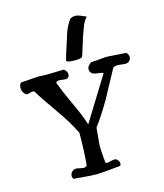

<svg xmlns="http://www.w3.org/2000/svg" viewBox="-139 -1091 1019 1190"><g transform="rotate(-15 370.5 -495.5)"><path d="M526.4 -962.9Q508.8 -953.1 488.8 -900.4Q468.8 -847.7 452.6 -792.5Q436.5 -737.3 431.6 -730.5Q425.8 -720.7 383.8 -720.7Q331.1 -720.7 331.1 -734.4V-735.4Q340.8 -773.4 359.4 -827.1Q365.2 -843.8 372.1 -866.7Q378.9 -889.6 383.3 -902.3Q387.7 -915 397.5 -935.1Q407.2 -955.1 422.9 -977.5Q439.5 -987.3 457 -987.3Q477.5 -987.3 526.4 -962.9ZM186.5 -13.7Q178.7 -23.4 178.7 -33.2Q178.7 -49.8 194.3 -63.5Q203.1 -71.3 215.8 -71.3Q223.6 -71.3 240.2 -67.4Q256.8 -63.5 264.6 -63.5Q278.3 -63.5 286.1 -72.3Q294.9 -164.1 294.9 -280.3Q258.8 -355.5 190.9 -451.2Q123 -546.9 91.8 -599.6Q85.9 -602.5 80.1 -602.5Q74.2 -602.5 62 -598.6Q49.8 -594.7 44.9 -594.7Q40 -594.7 33.2 -599.6Q13.7 -617.2 13.7 -642.6Q13.7 -660.2 25.4 -674.8Q126 -682.6 144.5 -682.6Q150.4 -682.6 165.5 -681.6Q180.7 -680.7 199.2 -680.7Q224.6 -680.7 302.7 -683.6Q323.2 -668 323.2 -648.4Q323.2 -640.6 319.3 -633.8Q313.5 -623 297.9 -623Q291 -623 277.3 -625Q263.7 -627 257.8 -627Q242.2 -627 236.3 -616.2Q260.7 -550.8 300.8 -465.8Q340.8 -380.9 361.3 -316.4L536.1 -599.6Q524.4 -604.5 504.4 -606.4Q484.4 -608.4 471.2 -613.8Q458 -619.1 453.1 -633.8Q451.2 -637.7 451.2 -645.5Q451.2 -666 477.5 -683.6Q503.9 -685.5 524.4 -687Q544.9 -688.5 552.7 -689.5Q560.5 -690.4 566.9 -690.9Q573.2 -691.4 577.1 -691.4Q583 -691.4 592.3 -690.9Q601.6 -690.4 633.3 -688Q665 -685.5 703.1 -683.6Q717.8 -670.9 717.8 -653.3Q717.8 -641.6 710.9 -633.8Q701.2 -619.1 680.7 -619.1Q672.9 -619.1 656.7 -621.6Q640.6 -624 631.8 -624Q614.3 -624 602.5 -616.2Q584 -584 554.2 -527.3Q524.4 -470.7 507.3 -440.4Q490.2 -410.2 462.4 -366.2Q434.6 -322.3 405.3 -283.2Q403.3 -257.8 400.9 -232.4Q398.4 -207 397 -191.9Q395.5 -176.8 395.5 -161.1Q395.5 -130.9 402.3 -66.4Q403.3 -55.7 415 -55.7Q420.9 -55.7 437 -60.1Q453.1 -64.5 460.9 -64.5Q470.7 -64.5 477.5 -58.6Q491.2 -44.9 491.2 -31.2Q491.2 -24.4 486.3 -16.6Q358.4 -3.9 332 -3.9Q303.7 -3.9 186.5 -13.7Z"/></g></svg>

Font: LPEducational
Style: Medium
Weight: 500
Designer: Based on Essays1743, by John Stracke, which says:

Based on the typeface in a 1743 English translation of the essays of 
Version: Version 001.204